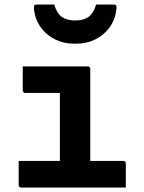

<svg xmlns="http://www.w3.org/2000/svg" viewBox="-20 -833 640 853"><path d="M246 -78V-137Q246 -156 246 -175.5Q246 -195 246 -214Q246 -235 246 -255.5Q246 -276 246 -296.5Q246 -317 246 -337.5Q246 -358 246 -379Q246 -400 246 -420H227Q204 -420 182 -420Q160 -420 137.5 -420Q115 -420 92 -420Q89 -420 86.5 -421.5Q84 -423 82.5 -425.5Q81 -428 81 -431Q81 -458 81 -484.5Q81 -511 81 -538Q130 -538 178.5 -538Q227 -538 274.5 -538Q322 -538 370 -538Q374 -538 376 -536.5Q378 -535 379.5 -533Q381 -531 381 -527Q381 -479 381 -432.5Q381 -386 381 -339.5Q381 -293 381 -248.5Q381 -204 381 -161Q381 -118 381 -78ZM63 -118H527Q532 -118 534 -116.5Q536 -115 537.5 -113Q539 -111 539 -107Q539 -89 539 -71.5Q539 -54 539 -36.5Q539 -19 539 0H74Q71 0 68.5 -1.5Q66 -3 64.5 -5Q63 -7 63 -11Q63 -30 63 -47.5Q63 -65 63 -82.5Q63 -100 63 -118ZM314 -742Q351 -742 373.5 -758Q396 -774 407 -813Q426 -813 444.5 -813Q463 -813 483 -813Q493 -813 496 -809Q499 -805 497 -791Q492 -747 467.5 -712.5Q443 -678 404.5 -658.5Q366 -639 321 -639H307Q262 -639 223.5 -658.5Q185 -678 160.5 -712.5Q136 -747 131 -791Q130 -805 132.5 -809Q135 -813 145 -813Q165 -813 183.5 -813Q202 -813 221 -813Q232 -774 254.5 -758Q277 -742 314 -742Z"/></svg>

Font: RecMonoLinear Nerd Font Mono
Style: Bold
Weight: 700
Monospace: yes
Version: Version 1.085; ttfautohint (v1.8.4.7-5d5b);Nerd Fonts 3.2.1